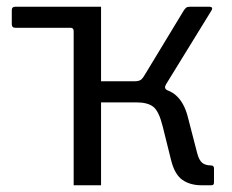

<svg xmlns="http://www.w3.org/2000/svg" viewBox="-20 -550 689 570"><path d="M198.7 0V-530H280V-308.7H398.6L422.3 -291.2Q474.5 -290.1 500.2 -268.8Q526 -247.5 537.3 -203.9L565.5 -95Q570.9 -74.3 580.3 -66.7Q589.7 -59 605.4 -59Q615.3 -59 615.3 -50.3V-8.5Q615.3 -3.8 613.4 -1.9Q611.5 0 606.9 0H578.4Q544.3 0 521.3 -16.1Q498.4 -32.2 487.8 -75L463 -174.7Q451.9 -219.7 435.2 -232.9Q418.4 -246.1 384.3 -246.1H280V0ZM198.7 -355.4V-457.5Q198.7 -467.5 189.5 -467.5H26Q15 -467.5 15 -477.9V-520.4Q15 -530 25.4 -530H230.5L269 -458.8V-357.3ZM378.2 -275.8V-308.7Q393.1 -308.7 399 -313.7Q404.9 -318.8 411.9 -331.3L525.7 -519.1Q529 -524.1 532.7 -527.1Q536.3 -530 543.7 -530H602.1Q607.4 -530 609.2 -527Q611 -524 607.4 -518.2L473.1 -300Q469.5 -293.9 470.1 -289.5Q470.7 -285 478.4 -281Z"/></svg>

Font: Libre Franklin Thin
Style: Regular
Weight: 100
Designer: Pablo Impallari, Rodrigo Fuenzalida, Nhung Nguyen
Foundry: Impallari Type
Version: Version 3.000